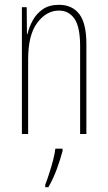

<svg xmlns="http://www.w3.org/2000/svg" viewBox="-20 -557 448 798"><path d="M225 -537Q280 -537 309.5 -498.5Q339 -460 339 -375V0H313V-365Q313 -445 289.5 -479Q266 -513 225 -513Q173 -513 135 -462.5Q97 -412 97 -311V0H71V-527H91L92 -415H94Q101 -445 116.5 -473Q132 -501 158.5 -519Q185 -537 225 -537ZM240 71Q231 105 216 146Q201 187 181 221H168V211Q175 193 184 165.5Q193 138 200.5 109.5Q208 81 210 61H240Z"/></svg>

Font: Noto Sans Lao Looped ExtraCondensed Thin
Style: Regular
Weight: 100
Width: 2
Designer: Mark Frömberg, Ben Mitchell
Foundry: The Fontpad Ltd
Version: Version 1.002; ttfautohint (v1.8.4.7-5d5b)